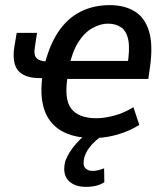

<svg xmlns="http://www.w3.org/2000/svg" viewBox="-20 -528 647 747"><path d="M344 9Q265 9 217 -20Q169 -49 151.5 -104Q134 -159 146 -238L156 -224H137Q75 -224 50.5 -253.5Q26 -283 36 -347L45 -400H124L116 -347Q110 -314 122.5 -301.5Q135 -289 164 -289H183L151 -266Q170 -348 205.5 -402Q241 -456 292 -482Q343 -508 407 -508Q465 -508 504.5 -483.5Q544 -459 560 -405.5Q576 -352 563 -263L557 -221H224L244 -236Q228 -143 257 -105.5Q286 -68 355 -68Q385 -68 423.5 -78Q462 -88 499 -111L522 -42Q491 -23 460 -12Q429 -1 400.5 4Q372 9 344 9ZM400 -436Q371 -436 340 -419Q309 -402 285 -364.5Q261 -327 248 -265L237 -291H495L475 -269Q486 -335 479.5 -370.5Q473 -406 452 -421Q431 -436 400 -436ZM315 199Q268 199 245 173Q222 147 234 99Q247 64 277 30Q307 -4 352 -33L377 0Q367 7 352.5 19.5Q338 32 326 48.5Q314 65 308 85Q301 113 311 125Q321 137 340 137Q350 137 361 134.5Q372 132 385 127L386 181Q372 190 354.5 194.5Q337 199 315 199Z"/></svg>

Font: Nunito Sans 7pt Condensed SemiBold
Style: Italic
Weight: 600
Width: 3
Italic angle: -9°
Designer: Vernon Adams
Foundry: Vernon Adams
Version: Version 3.101;gftools[0.9.27]